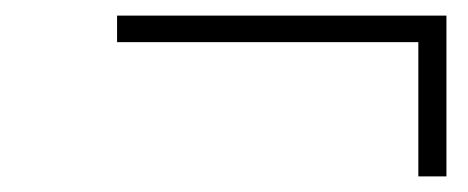

<svg xmlns="http://www.w3.org/2000/svg" viewBox="-20 -352 600 246"><path d="M130 -298H516V-126H552V-332H130Z"/></svg>

Font: RazerF5 Thin
Style: Italic
Weight: 250
Foundry: Razer Inc.
Version: Version 2